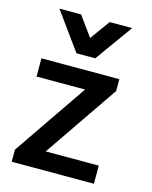

<svg xmlns="http://www.w3.org/2000/svg" viewBox="-113 -820 707 894"><g transform="rotate(15 240.5 -373.0)"><path d="M427.2 0V-87.4H171.4L415.5 -443.8V-501H40V-413.1H273.9L30.8 -58.1V0ZM282.2 -565.9 411.6 -746.1H303.2L234.4 -650.9L165.5 -746.1H61L191.4 -565.9Z"/></g></svg>

Font: Ride SemiBold
Style: Regular
Weight: 600
Version: Version 3.000